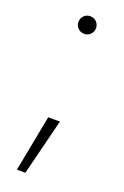

<svg xmlns="http://www.w3.org/2000/svg" viewBox="-126 -530 455 707"><g transform="rotate(20 101.0 -177.0)"><path d="M39.1 134.8 81.5 -85.9H127.4L72.3 134.8ZM100.6 -419.9Q85.9 -419.9 75.9 -429.9Q65.9 -439.9 65.9 -454.1Q65.9 -468.8 75.9 -478.8Q85.9 -488.8 100.6 -488.8Q114.7 -488.8 124.8 -478.8Q134.8 -468.8 134.8 -454.1Q134.8 -439.9 124.8 -429.9Q114.7 -419.9 100.6 -419.9Z"/></g></svg>

Font: Inter Display Extra Light
Style: Regular
Weight: 200
Designer: Rasmus Andersson
Foundry: rsms
Version: Version 4.000;git-4fc901f